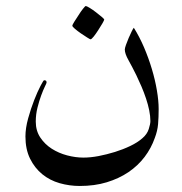

<svg xmlns="http://www.w3.org/2000/svg" viewBox="-20 -557 600 634"><path d="M324.2 -492.7Q324.2 -490.2 318.1 -479.7Q312 -469.2 304.4 -457.5Q296.9 -445.8 289.6 -436.5Q282.2 -427.2 278.8 -427.2Q277.3 -427.2 267.6 -433.3Q257.8 -439.5 246.8 -447Q235.8 -454.6 227.3 -461.9Q218.8 -469.2 218.8 -472.2Q218.8 -474.6 225.1 -484.9L239.3 -506.8Q246.6 -518.6 253.9 -527.8Q261.2 -537.1 263.2 -537.1Q266.1 -537.1 276.1 -531Q286.1 -524.9 296.6 -516.8Q307.1 -508.8 315.7 -501.5Q324.2 -494.1 324.2 -492.7ZM503.9 -196.8Q503.9 -169.9 502 -147.2Q500 -124.5 491.2 -101.6Q479.5 -67.9 457.5 -38.8Q435.5 -9.8 404.1 11.5Q372.6 32.7 332.5 44.9Q292.5 57.1 243.2 57.1Q209.5 57.1 177 47.9Q144.5 38.6 119.6 18.3Q94.7 -2 79.3 -33Q64 -64 64 -106.4Q64 -133.8 73 -166.3Q82 -198.7 93 -226.8Q104 -254.9 113.8 -273.4Q123.5 -292 125.5 -292Q128.9 -292 131.3 -290.8Q133.8 -289.6 133.8 -284.2Q133.8 -282.7 128.2 -271.2Q122.6 -259.8 116 -241.9Q109.4 -224.1 103.8 -201.7Q98.1 -179.2 98.1 -155.3Q98.1 -125.5 113 -103Q127.9 -80.6 150.9 -65.9Q173.8 -51.3 201.7 -43.9Q229.5 -36.6 255.4 -36.6Q278.8 -36.6 305.7 -41.7Q332.5 -46.9 359.4 -55.2Q386.2 -63.5 410.2 -75Q434.1 -86.4 450.2 -100.6Q465.8 -113.8 471.2 -130.9Q476.6 -147.9 476.6 -157.2Q476.6 -173.8 472.7 -192.9Q468.8 -211.9 462.2 -231.7Q455.6 -251.5 447.3 -271L430.2 -308.6Q416.5 -336.4 404.3 -358.2Q392.1 -379.9 392.1 -393.6Q392.1 -397.9 396 -408.9Q399.9 -419.9 405 -431.9Q410.2 -443.8 415 -453.6Q419.9 -463.4 421.9 -465.3Q440.4 -436 455.6 -400.6Q470.7 -365.2 481.4 -329.3Q492.2 -293.5 498 -259Q503.9 -224.6 503.9 -196.8Z"/></svg>

Font: Simplified Naskh
Style: Regular
Weight: 400
Designer: SIL International
Foundry: Arabeyes
Version: 1.02_alpha